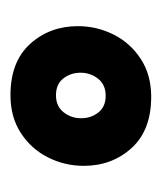

<svg xmlns="http://www.w3.org/2000/svg" viewBox="9 -679 309 367"><g transform="rotate(90 163.5 -495.5)"><path d="M30 -490Q30 -526 46 -558Q62 -590 92.5 -610Q123 -630 165 -630Q229 -630 263 -592.5Q297 -555 297 -501Q297 -465 281 -433Q265 -401 234.5 -381Q204 -361 162 -361Q98 -361 64 -398.5Q30 -436 30 -490ZM206 -496Q206 -515 195 -529Q184 -543 163 -543Q142 -543 130.5 -528.5Q119 -514 119 -495Q119 -476 130 -462Q141 -448 162 -448Q183 -448 194.5 -462.5Q206 -477 206 -496Z"/></g></svg>

Font: Grenze Black
Style: Regular
Weight: 900
Designer: Renata Polastri
Foundry: Omnibus-Type
Version: Version 1.002; ttfautohint (v1.8)